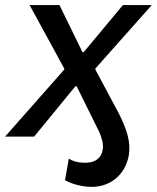

<svg xmlns="http://www.w3.org/2000/svg" viewBox="-49 -540 620 759"><path d="M421 -91 328 -265V-269L551 -520H437L282 -334H277L186 -520H68L205 -269V-265L-29 0H86L249 -199H254L344 -17C353 5 361 29 357 51C352 87 323 107 276 103C256 102 238 97 223 87L208 172C233 187 270 196 296 198C379 206 445 156 460 75C469 23 453 -27 421 -91Z"/></svg>

Font: Fixel Display 20240404 Medium
Style: Italic
Weight: 500
Italic angle: -10°
Designer: AlfaBravo + MacPaw
Foundry: Kyrylo Tkachov, Marchela Mozhyna, Serhii Makarenko, Maria Weinstein, Zakhar Kryvoshyya
Version: Version 1.211;Glyphs 3.2 (3225)